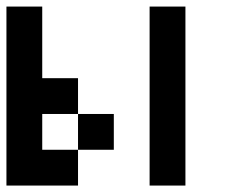

<svg xmlns="http://www.w3.org/2000/svg" viewBox="-20 -576 707 596"><path d="M333.3 -111.1H222.2V-222.2H333.3ZM555.6 0H444.4V-555.6H555.6ZM111.1 -333.3H222.2V-222.2H111.1V-111.1H222.2V0H0V-555.6H111.1Z"/></svg>

Font: Pixeloid Mono
Style: Regular
Weight: 400
Monospace: yes
Designer: GGBotNet
Foundry: GGBotNet
Version: 0.5